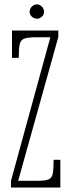

<svg xmlns="http://www.w3.org/2000/svg" viewBox="-20 -836 319 856"><path d="M29 0V-30L204.5 -670H143.5Q105.5 -670 88.8 -664Q72 -658 67.8 -638.2Q63.5 -618.5 63.5 -578H33.5V-700H240V-671L61 -30H148Q182.5 -30 197.2 -36.5Q212 -43 215.5 -63Q219 -83 219 -123.5H249V0ZM144.5 -752.5Q132 -752.5 122 -761.8Q112 -771 112 -783.5Q112 -796.5 122 -806.5Q132 -816.5 144.5 -816.5Q157 -816.5 166.8 -806.5Q176.5 -796.5 176.5 -783.5Q176.5 -771 166.8 -761.8Q157 -752.5 144.5 -752.5Z"/></svg>

Font: Imbue Thin
Style: Regular
Weight: 100
Designer: Tyler Finck
Foundry: Etcetera Type Company
Version: Version 1.102